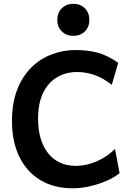

<svg xmlns="http://www.w3.org/2000/svg" viewBox="-20 -992 716 1024"><path d="M593.3 -197.8 617.7 -68.4Q587.9 -44.4 545.4 -26.4Q502.9 -8.3 456.8 2Q410.6 12.2 368.7 12.2Q267.6 12.2 194.8 -31.7Q122.1 -75.7 83 -156.2Q43.9 -236.8 43.9 -346.7Q43.9 -440.9 71 -512Q98.1 -583 145.5 -630.4Q192.9 -677.7 254.2 -701.4Q315.4 -725.1 383.3 -725.1Q450.7 -725.1 504.2 -710Q557.6 -694.8 610.4 -656.7L576.2 -539.6Q529.8 -576.2 484.1 -592Q438.5 -607.9 390.6 -607.9Q331.5 -607.9 284.4 -580.1Q237.3 -552.2 210.2 -497.1Q183.1 -441.9 183.1 -358.9Q183.1 -241.2 237.1 -174.3Q291 -107.4 385.7 -107.4Q440.9 -107.4 497.1 -132.1Q553.2 -156.7 593.3 -197.8ZM285.6 -886.2Q285.6 -923.8 309.8 -947.8Q334 -971.7 371.1 -971.7Q408.7 -971.7 432.6 -947.8Q456.5 -923.8 456.5 -886.2Q456.5 -848.1 432.6 -824.5Q408.7 -800.8 371.1 -800.8Q334 -800.8 309.8 -824.5Q285.6 -848.1 285.6 -886.2Z"/></svg>

Font: Andika
Style: Bold
Weight: 700
Designer: Victor Gaultney, Annie Olsen, Julie Remington, Don Collingsworth, Eric Hays, Becca Hirsbrunner
Foundry: SIL International
Version: Version 6.101